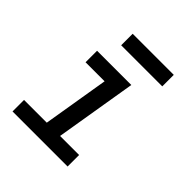

<svg xmlns="http://www.w3.org/2000/svg" viewBox="-196 -857 991 991"><g transform="rotate(45 300.0 -361.0)"><path d="M51 0V-84H217L277 -446H138V-530H388L314 -84H453V0ZM206 -638V-722H506V-638Z"/></g></svg>

Font: Iosevka Curly MdExObl
Style: Regular
Weight: 500
Width: 7
Italic angle: -9°
Monospace: yes
Designer: Belleve Invis
Foundry: Belleve Invis
Version: Version 11.1.0; ttfautohint (v1.8.3)